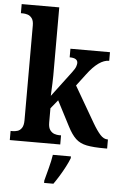

<svg xmlns="http://www.w3.org/2000/svg" viewBox="-63 -804 686 1069"><g transform="rotate(5 279.5 -269.5)"><path d="M14 0V-51H26Q38 -51 52 -55Q66 -59 76 -73.5Q86 -88 86 -117V-647Q86 -674 75.5 -687.5Q65 -701 51 -705Q37 -709 26 -709H14V-760H224V-377Q224 -360 223 -335.5Q222 -311 221 -290.5Q220 -270 220 -265L327 -407Q343 -428 347 -440.5Q351 -453 351 -460Q351 -488 306 -488V-536H527V-488Q470 -488 405 -401L355 -335L471 -135Q495 -94 514.5 -72.5Q534 -51 555 -51H558V0H546Q481 0 443.5 -7.5Q406 -15 382 -37.5Q358 -60 335 -105L263 -244L224 -196V-116Q224 -88 234.5 -74Q245 -60 259 -55.5Q273 -51 284 -51H296V0ZM225 208Q233 177 244 136Q255 95 260 61H361V71Q353 92 339 119Q325 146 308.5 173Q292 200 277 221H225Z"/></g></svg>

Font: Noto Serif Hebrew Condensed
Style: Bold
Weight: 700
Width: 3
Designer: Monotype Design Team
Foundry: Monotype Imaging Inc.
Version: Version 2.004; ttfautohint (v1.8.4.7-5d5b)